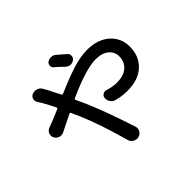

<svg xmlns="http://www.w3.org/2000/svg" viewBox="-178 -1058 1356 1356"><g transform="rotate(-45 500.0 -380.0)"><path d="M566.4 -732.4Q579.1 -721.7 579.1 -705.1Q579.1 -685.5 563.5 -673.8Q548.8 -663.1 532.2 -663.1Q529.3 -663.1 527.3 -663.1Q507.8 -665 493.2 -678.7Q460 -711.9 432.6 -734.4Q419.9 -745.1 420.4 -761.7Q420.9 -778.3 433.6 -788.1Q449.2 -798.8 467.8 -798.8Q468.8 -798.8 469.7 -798.8Q489.3 -798.8 504.9 -786.1Q540 -756.8 566.4 -732.4ZM177.7 -642.6Q169.9 -654.3 169.9 -667Q169.9 -672.9 171.9 -679.7Q177.7 -699.2 197.3 -707Q208 -710.9 218.8 -710.9Q229.5 -710.9 240.2 -707Q261.7 -699.2 272.5 -678.7Q280.3 -663.1 285.2 -656.2Q304.7 -619.1 334 -560.5Q337.9 -551.8 346.7 -555.7Q453.1 -602.5 535.2 -628.9Q617.2 -655.3 684.6 -655.3Q791 -655.3 853.5 -599.6Q916 -543.9 916 -459Q916 -363.3 854.5 -305.7Q793 -248 680.7 -248Q632.8 -248 579.1 -261.7Q557.6 -266.6 544.9 -285.2Q533.2 -301.8 533.2 -322.3Q533.2 -342.8 548.8 -352.5Q558.6 -359.4 569.3 -359.4Q575.2 -359.4 581.1 -357.4Q630.9 -341.8 671.9 -341.8Q740.2 -341.8 777.3 -375Q814.5 -408.2 814.5 -462.9Q814.5 -506.8 779.3 -536.1Q744.1 -565.4 681.6 -565.4Q584 -565.4 383.8 -474.6Q375 -470.7 378.9 -461.9Q395.5 -426.8 408.2 -398.4Q470.7 -255.9 543.9 -30.3Q546.9 -21.5 546.9 -13.7Q546.9 -1 540 11.7Q529.3 31.2 506.8 37.1Q500 39.1 492.2 39.1Q478.5 39.1 464.8 31.2Q444.3 19.5 438.5 -2.9Q379.9 -214.8 319.3 -356.4L291 -418.9Q287.1 -427.7 278.3 -423.8Q252 -411.1 209 -389.6Q166 -368.2 154.3 -362.3Q142.6 -356.4 130.9 -356.4Q121.1 -356.4 112.3 -359.4Q89.8 -367.2 80.1 -388.7Q76.2 -398.4 76.2 -408.2Q76.2 -418 80.1 -427.7Q89.8 -448.2 110.4 -455.1Q129.9 -461.9 144.5 -467.8Q166 -475.6 240.2 -507.8Q249 -511.7 245.1 -520.5Q218.8 -574.2 198.2 -610.4Q188.5 -626 177.7 -642.6Z"/></g></svg>

Font: Gen Jyuu GothicX Medium
Style: Regular
Weight: 500
Designer: Ryoko NISHIZUKA (kana &amp; ideographs); Paul D. Hunt (Latin, Greek &amp; Cyrillic); Wenlong ZHANG (bopomofo); Sandoll C
Version: Version 1.058.20140828